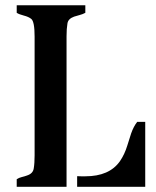

<svg xmlns="http://www.w3.org/2000/svg" viewBox="-20 -714 598 734"><path d="M43.9 0V-28.8Q52.7 -34.7 63.2 -37.1Q73.7 -39.6 83 -43Q106 -50.3 108.9 -69.8Q112.3 -89.4 112.3 -120.1V-574.2Q112.3 -631.3 99.6 -641.6Q89.4 -649.9 71 -654.5Q52.7 -659.2 43.9 -665V-693.8H306.2V-665Q295.4 -659.2 284.2 -656.5Q272.9 -653.8 263.2 -650.4Q240.2 -642.1 237.8 -624Q234.4 -604.5 234.4 -575.2V0ZM274.9 -40.5Q282.2 -40 290 -40H306.2Q397.9 -40 438.5 -97.7Q456.5 -124 466.8 -158Q477.1 -191.9 481.4 -204.1Q490.7 -230.5 504.4 -248H535.2V0H274.9Z"/></svg>

Font: Stardos Stencil
Style: Regular
Weight: 400
Version: Version 1.000